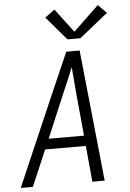

<svg xmlns="http://www.w3.org/2000/svg" viewBox="-63 -1025 726 1071"><g transform="rotate(-5 300.0 -489.5)"><path d="M9 0 221 -490 328 -735H403L479 0H410L391 -202H163L77 0ZM386 -260 364 -490Q361 -529 357.5 -568Q354 -607 351 -646Q335 -607 318.5 -568Q302 -529 285 -490L188 -260ZM341 -803 228 -935 283 -975 383 -842 526 -979 573 -931 413 -803Z"/></g></svg>

Font: Iosevka SS04 Light Extended
Style: Italic
Weight: 300
Width: 7
Italic angle: -9°
Monospace: yes
Designer: Belleve Invis
Foundry: Belleve Invis
Version: Version 19.0.0; ttfautohint (v1.8.4)